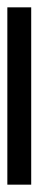

<svg xmlns="http://www.w3.org/2000/svg" viewBox="186 -1054 105 523"><g transform="rotate(-90 238.5 -792.5)"><path d="M480 -760V-825H-3V-760Z"/></g></svg>

Font: Noto Sans Bengali SemiCondensed
Style: Regular
Weight: 400
Width: 4
Designer: Jelle Bosma - Monotype Design Team
Foundry: Monotype Imaging Inc.
Version: Version 2.003